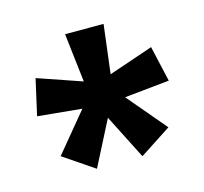

<svg xmlns="http://www.w3.org/2000/svg" viewBox="-66 -835 559 525"><g transform="rotate(-15 213.5 -573.0)"><path d="M268 -762H159L175 -624L50 -667L27 -565L152 -553L61 -443L148 -384L213 -511L277 -385L366 -443L273 -553L400 -566L377 -667L251 -624Z"/></g></svg>

Font: Noto Sans Myanmar ExtraCondensed SemiBold
Style: Regular
Weight: 600
Width: 2
Designer: Monotype Design Team
Foundry: Monotype Imaging Inc.
Version: Version 2.107